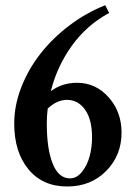

<svg xmlns="http://www.w3.org/2000/svg" viewBox="-20 -693 509 725"><path d="M233.9 11.2Q140.6 11.2 87.2 -54Q33.7 -119.1 33.7 -226.6Q33.7 -294.9 60.5 -363.8Q87.4 -432.6 133.5 -491.2Q179.7 -549.8 242.7 -597.4Q305.7 -645 377.4 -673.3L392.1 -644Q307.6 -598.6 251.5 -520.5Q195.3 -442.4 171.9 -348.6Q214.4 -380.4 271 -380.4Q341.8 -380.4 390.4 -325.4Q439 -270.5 439 -192.4Q439 -106 380.9 -47.4Q322.8 11.2 233.9 11.2ZM156.7 -226.6Q156.7 -130.4 179 -75Q201.2 -19.5 244.1 -19.5Q270 -19.5 289.8 -44.4Q309.6 -69.3 318.6 -103.5Q327.6 -137.7 327.6 -173.3Q327.6 -241.7 301.3 -278.8Q274.9 -315.9 232.9 -315.9Q195.3 -315.9 160.2 -283.2Q156.7 -256.3 156.7 -226.6Z"/></svg>

Font: Elstob 18pt SemiBold
Style: Regular
Weight: 600
Designer: Peter S. Baker
Version: Version 1.015